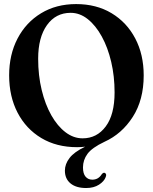

<svg xmlns="http://www.w3.org/2000/svg" viewBox="-20 -730 772 966"><path d="M363 -709.5Q465 -709.5 541.5 -663.5Q618 -617.5 660.5 -536.5Q703 -455.5 703 -350.5Q703 -227.5 648 -141.8Q593 -56 505.5 -16.5Q443 13 420.2 44Q397.5 75 397.5 112.5Q397.5 143.5 410.5 158.8Q423.5 174 444.5 174Q475 174 492 146.5Q499.5 137.5 506.5 139.5Q511 141 513.2 146.2Q515.5 151.5 512 160.5Q504 182.5 478 199.2Q452 216 413.5 216Q363 216 334.8 192.8Q306.5 169.5 306.5 128.5Q306.5 95.5 329.8 65Q353 34.5 408.5 8Q387.5 10.5 368 10.5Q264.5 10.5 187.8 -35.5Q111 -81.5 68.5 -163Q26 -244.5 26 -351Q26 -455 68.2 -536Q110.5 -617 186.5 -663.2Q262.5 -709.5 363 -709.5ZM556.5 -265Q556.5 -346.5 539.5 -418.8Q522.5 -491 492 -546.5Q461.5 -602 421.5 -633.8Q381.5 -665.5 335.5 -665.5Q260.5 -665.5 216.2 -603.5Q172 -541.5 172 -434.5Q172 -350 189.8 -277Q207.5 -204 238.5 -149.5Q269.5 -95 309.8 -64.5Q350 -34 395.5 -34Q467.5 -34 512 -93.8Q556.5 -153.5 556.5 -265Z"/></svg>

Font: Fraunces 144pt Soft SemiBold
Style: Regular
Weight: 600
Version: Version 1.000;[b76b70a41]